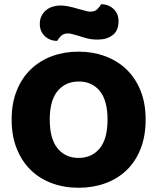

<svg xmlns="http://www.w3.org/2000/svg" viewBox="-20 -869 743 907"><path d="M35 -304Q35 -382 59.5 -442Q84 -502 126.5 -542.5Q169 -583 226.5 -604Q284 -625 351 -625Q418 -625 475.5 -604Q533 -583 576 -542.5Q619 -502 643.5 -442Q668 -382 668 -304Q668 -226 644 -165.5Q620 -105 577.5 -64.5Q535 -24 477 -3Q419 18 351 18Q283 18 225 -3.5Q167 -25 125 -66Q83 -107 59 -167Q35 -227 35 -304ZM215 -304Q215 -213 252 -168Q289 -123 351 -123Q414 -123 451 -168Q488 -213 488 -304Q488 -394 451.5 -439Q415 -484 352 -484Q290 -484 252.5 -439.5Q215 -395 215 -304ZM357 -825Q375 -820 387 -817Q399 -814 407 -814Q429 -814 441 -827Q453 -840 458 -849Q493 -849 516.5 -826.5Q540 -804 540 -769Q540 -724 512 -703Q484 -682 442 -682Q428 -682 414 -683.5Q400 -685 383 -690L343 -702Q329 -706 319.5 -708.5Q310 -711 301 -711Q279 -711 267.5 -698.5Q256 -686 250 -676Q215 -676 191.5 -698.5Q168 -721 168 -756Q168 -778 176.5 -794.5Q185 -811 199 -822Q213 -833 230.5 -838Q248 -843 266 -843Q279 -843 297.5 -840Q316 -837 357 -825Z"/></svg>

Font: Baloo Tamma
Style: Regular
Weight: 400
Designer: Divya Kowshik and Ek Type
Foundry: Ek Type
Version: Version 1.443;PS 1.000;hotconv 16.6.51;makeotf.lib2.5.65220;